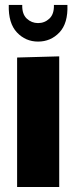

<svg xmlns="http://www.w3.org/2000/svg" viewBox="-20 -751 308 771"><path d="M48.7 0V-520L217.8 -524.7V0ZM132.8 -584Q82.8 -584 48 -620.8Q13.2 -657.7 15.2 -731.2H69.3Q68.2 -694.5 87.4 -676.4Q106.7 -658.3 132.8 -658.3Q159.2 -658.3 178.4 -676.4Q197.7 -694.5 196.5 -731.2H250.7Q253.5 -657.7 218.7 -620.8Q183.8 -584 132.8 -584Z"/></svg>

Font: Murecho Thin
Style: Regular
Weight: 100
Designer: Neil Summerour
Foundry: Positype
Version: Version 1.010